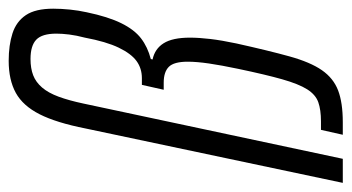

<svg xmlns="http://www.w3.org/2000/svg" viewBox="-202 -590 790 431"><g transform="rotate(-90 192.5 -375.0)"><path d="M-3 0 119 -577Q132 -643 151 -680.5Q170 -718 199 -734Q228 -750 271 -750Q306 -750 332.5 -741.5Q359 -733 373.5 -711.5Q388 -690 388 -650Q388 -632 386 -612.5Q384 -593 380 -575Q370 -527 355.5 -497.5Q341 -468 321.5 -453Q302 -438 275 -431L274 -427Q298 -422 310.5 -402Q323 -382 323 -343Q323 -323 320 -297.5Q317 -272 310 -239Q294 -167 281 -120Q268 -73 250 -47Q232 -21 204.5 -10.5Q177 0 133 0H105L116 -49H135Q161 -49 178 -55Q195 -61 207 -80Q219 -99 229.5 -136Q240 -173 253 -235Q261 -273 265 -300.5Q269 -328 269 -348Q269 -379 257.5 -390.5Q246 -402 222 -402H206L217 -451H232Q254 -451 270.5 -463Q287 -475 300.5 -503Q314 -531 323 -579Q328 -598 330 -614Q332 -630 332 -643Q332 -675 318.5 -688Q305 -701 275 -701Q254 -701 238.5 -695Q223 -689 211 -675Q199 -661 190.5 -638Q182 -615 175 -582L51 0Z"/></g></svg>

Font: Saira UltraCondensed
Style: Italic
Weight: 400
Width: 1
Italic angle: -12°
Designer: Hector Gatti with collaboration of the Omnibus-Type team
Foundry: Omnibus-Type
Version: Version 1.101